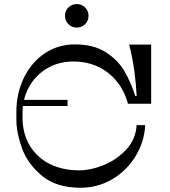

<svg xmlns="http://www.w3.org/2000/svg" viewBox="-20 -918 829 938"><path d="M338.9 -617.5Q266 -617.5 209.3 -583.6Q152.6 -549.6 121.3 -492.2Q90 -434.8 90 -366.1V-346.1Q90 -263.8 126.5 -205Q163 -146.2 224.8 -116.1Q286.5 -85.9 366.4 -85.9Q423.9 -85.9 487.6 -111.9Q551.4 -138 597.5 -188.3Q643.6 -238.6 647.4 -306.8H689.4Q685.6 -226.9 643.2 -156.4Q600.8 -85.9 530 -43.3Q459.2 -0.8 373.5 -0.8Q255.5 -0.8 185.3 -58.9Q115.1 -117.1 87.6 -193.7Q60 -270.2 60 -333.1V-372.1Q60 -463.1 97 -538.6Q134 -614.1 199 -657.6Q264 -701.1 346 -701.1Q437 -701.1 496.5 -663.1Q556 -625.1 587.5 -571.1Q619 -517.1 641 -449.1H647.6Q645 -506.5 636 -572.8Q627 -639 610.9 -700H718.5V-411.2H605Q588.8 -473.1 550.8 -520Q512.9 -566.9 458.8 -592.2Q404.6 -617.5 338.9 -617.5ZM79 -400V-430H310V-400ZM355 -783.2Q331 -783.2 314.2 -800Q297.5 -816.8 297.5 -840.8Q297.5 -864.8 314.2 -881.5Q331 -898.2 355 -898.2Q379 -898.2 395.8 -881.7Q412.5 -865.1 412.5 -840.8Q412.5 -816.8 395.8 -800Q379 -783.2 355 -783.2Z"/></svg>

Font: Space Cowgirl
Style: Regular
Weight: 400
Designer: Valery Marier
Foundry: Valery Marier
Version: Version 1.000